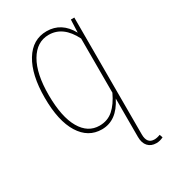

<svg xmlns="http://www.w3.org/2000/svg" viewBox="-177 -625 823 917"><g transform="rotate(-30 234.0 -166.0)"><path d="M445.8 169.9 452.1 187Q433.6 196.8 413.1 196.8Q384.3 196.8 367.7 178.5Q351.1 160.2 351.1 127V-85Q303.7 9.8 221.2 9.8Q146 9.8 102.5 -60.1Q59.1 -129.9 59.1 -257.8Q59.1 -383.8 103.3 -456.3Q147.5 -528.8 225.1 -528.8Q307.1 -528.8 351.1 -448.2L354 -519H373V126Q373 176.8 414.1 176.8Q428.7 176.8 445.8 169.9ZM220.2 -11.2Q264.6 -11.2 295.9 -38.6Q327.1 -65.9 351.1 -117.2V-416Q304.7 -508.8 225.1 -508.8Q159.2 -508.8 120.4 -442.9Q81.5 -377 82 -257.8Q82.5 -138.2 119.4 -74.7Q156.2 -11.2 220.2 -11.2Z"/></g></svg>

Font: Fira Sans Compressed Thin
Style: Regular
Weight: 100
Width: 1
Designer: Carrois Corporate & Edenspiekermann AG
Foundry: Carrois Corporate GbR & Edenspiekermann AG
Version: Version 4.203;PS 004.203;hotconv 1.0.88;makeotf.lib2.5.64775